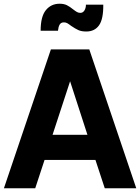

<svg xmlns="http://www.w3.org/2000/svg" viewBox="-20 -1010 752 1030"><path d="M253 -745H459L711 0H542L492 -152H219L169 0H1ZM449 -287 356 -574 262 -287ZM362 -871Q349 -881 341 -885.5Q333 -890 323 -890Q307 -890 300 -878Q293 -866 291 -845H198Q198 -921 226 -955.5Q254 -990 300 -990Q323 -990 339 -982Q355 -974 372 -960Q385 -950 393 -945.5Q401 -941 411 -941Q425 -941 433 -954Q441 -967 441 -985H534Q535 -908 511.5 -874.5Q488 -841 443 -841Q417 -841 400.5 -848.5Q384 -856 362 -871Z"/></svg>

Font: BLUETTI 2.0
Style: Bold
Weight: 700
Designer: Stijn de Vries
Foundry: tokotype
Version: Version 2.005;October 31, 2023;FontCreator 14.0.0.2814 64-bi